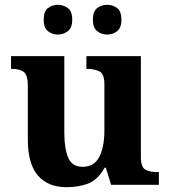

<svg xmlns="http://www.w3.org/2000/svg" viewBox="-20 -770 707 800"><path d="M258 10Q180 10 138 -38.5Q96 -87 96 -188V-412Q96 -456 80 -469.5Q64 -483 28 -483H26V-536H248V-216Q248 -152 264 -113.5Q280 -75 324 -75Q372 -75 393.5 -116Q415 -157 415 -227V-419Q415 -463 393.5 -473Q372 -483 343 -483H340V-536H567V-116Q567 -73 586 -63Q605 -53 634 -53H642V0H443L421 -71H416Q386 -19 345.5 -4.5Q305 10 258 10ZM427 -626Q403 -626 385 -640Q367 -654 367 -688Q367 -723 385 -736.5Q403 -750 427 -750Q450 -750 468 -736.5Q486 -723 486 -688Q486 -654 468 -640Q450 -626 427 -626ZM221 -626Q198 -626 180 -640Q162 -654 162 -688Q162 -723 180 -736.5Q198 -750 221 -750Q244 -750 262.5 -736.5Q281 -723 281 -688Q281 -654 262.5 -640Q244 -626 221 -626Z"/></svg>

Font: NotoSerif-Bold
Style: Regular
Weight: 700
Designer: Monotype Design Team
Foundry: Monotype Imaging Inc.
Version: Version 2.007; ttfautohint (v1.8) -l 8 -r 50 -G 200 -x 14 -D